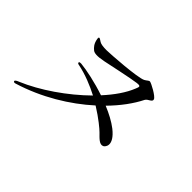

<svg xmlns="http://www.w3.org/2000/svg" viewBox="-93 -957 1186 1186"><g transform="rotate(45 500.0 -364.5)"><path d="M714 -293C679 -320 634 -344 585 -364C649 -429 698 -496 730 -560C742 -580 774 -582 768 -602C762 -622 685 -662 674 -663C664 -665 658 -654 641 -645C604 -625 376 -610 346 -610C317 -610 296 -613 285 -620C273 -627 267 -633 261 -633C256 -633 255 -627 257 -617C263 -583 278 -567 294 -554C306 -545 329 -541 384 -552C418 -559 584 -595 621 -599C658 -604 649 -591 641 -570C618 -512 575 -450 519 -389C433 -418 346 -436 295 -441C287 -441 279 -441 278 -436C276 -429 283 -426 290 -425C360 -411 427 -383 485 -353C375 -244 230 -144 101 -90C91 -86 75 -79 78 -71C79 -67 85 -64 94 -67C268 -120 423 -215 540 -321C611 -277 660 -235 674 -221C701 -194 726 -165 751 -177C763 -183 801 -224 714 -293Z"/></g></svg>

Font: Shippori Mincho
Style: Regular
Weight: 400
Designer: Bonji Tadano  Ryoko NISHIZUKA  (kana & ideographs); Frank Grießhammer (Latin, Greek & Cyrillic); Wenlong ZHANG  (bopomof
Foundry: Adobe Systems Incorporated
Version: Version 1.003;PS 1.001;hotconv 16.6.54;makeotf.lib2.5.65590